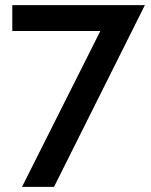

<svg xmlns="http://www.w3.org/2000/svg" viewBox="-20 -603 588 750"><path d="M372 -482H28V-583H546L191 127H66Z"/></svg>

Font: Raleway Thin SemiBold
Style: Regular
Weight: 600
Version: Version 4.026